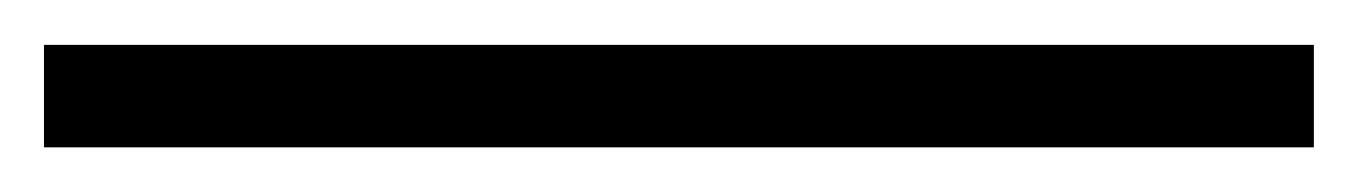

<svg xmlns="http://www.w3.org/2000/svg" viewBox="-28 -775 609 86"><path d="M560.5 -709H-8.3V-754.9H560.5Z"/></svg>

Font: Liberation Sans
Style: Regular
Weight: 400
Designer: Steve Matteson
Foundry: Ascender Corporation
Version: Version 2.00.1